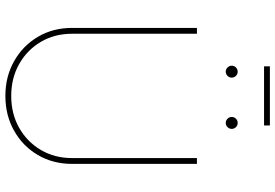

<svg xmlns="http://www.w3.org/2000/svg" viewBox="-180 -868 1058 739"><g transform="rotate(90 349.5 -499.0)"><path d="M349.6 9.8Q275.4 9.8 216.1 -23.7Q156.7 -57.1 122.3 -115.2Q87.9 -173.3 87.9 -247.1V-727.5H110.4V-247.1Q110.4 -179.7 141.6 -126.7Q172.9 -73.7 227.1 -43.2Q281.2 -12.7 349.6 -12.7Q418.5 -12.7 472.4 -43.2Q526.4 -73.7 557.6 -126.7Q588.9 -179.7 588.9 -247.1V-727.5H611.3V-247.1Q611.3 -173.3 577.1 -115.2Q543 -57.1 483.6 -23.7Q424.3 9.8 349.6 9.8ZM453.6 -838.4Q444.3 -838.4 437.5 -845.2Q430.7 -852.1 430.7 -861.3Q430.7 -871.1 437.5 -877.7Q444.3 -884.3 453.6 -884.3Q463.4 -884.3 470 -877.4Q476.6 -870.6 476.6 -861.3Q476.6 -852.1 469.7 -845.2Q462.9 -838.4 453.6 -838.4ZM256.3 -838.4Q247.1 -838.4 240.2 -845.2Q233.4 -852.1 233.4 -861.3Q233.4 -871.1 240.2 -877.7Q247.1 -884.3 256.3 -884.3Q266.1 -884.3 272.7 -877.4Q279.3 -870.6 279.3 -861.3Q279.3 -852.1 272.5 -845.2Q265.6 -838.4 256.3 -838.4ZM463.4 -1008.3V-985.8H235.8V-1008.3Z"/></g></svg>

Font: Inter 20pt Thin
Style: Regular
Weight: 250
Version: Version 4.001;git-66647c0bb